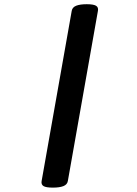

<svg xmlns="http://www.w3.org/2000/svg" viewBox="-20 -671 640 894"><path d="M314 -620.6Q316.9 -637.2 334.7 -644.3Q352.5 -651.4 383.8 -651.4Q415 -651.4 427 -644.3Q439 -637.2 436 -620.6L295.9 171.9Q293 188.5 275.1 195.6Q257.3 202.6 226.1 202.6Q194.8 202.6 182.9 195.6Q170.9 188.5 173.8 171.9Z"/></svg>

Font: Courier Prime
Style: Bold Italic
Weight: 700
Monospace: yes
Designer: Alan Dague-Greene
Foundry: Quote-Unquote Apps
Version: Version 1.202